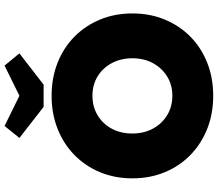

<svg xmlns="http://www.w3.org/2000/svg" viewBox="-78 -892 980 865"><g transform="rotate(-90 412.5 -460.0)"><path d="M413 10Q332 10 264 -17Q196 -44 146 -93Q96 -142 68.5 -208.5Q41 -275 41 -354Q41 -433 68.5 -499.5Q96 -566 146 -615Q196 -664 264 -691Q332 -718 413 -718Q494 -718 562 -691Q630 -664 679.5 -615Q729 -566 756.5 -499.5Q784 -433 784 -354Q784 -275 756.5 -208.5Q729 -142 679.5 -93Q630 -44 562 -17Q494 10 413 10ZM413 -174Q462 -174 500 -197.5Q538 -221 560 -261.5Q582 -302 582 -354Q582 -406 560 -447Q538 -488 500 -511Q462 -534 413 -534Q364 -534 325.5 -511Q287 -488 265 -447.5Q243 -407 243 -354Q243 -302 265 -261.5Q287 -221 325.5 -197.5Q364 -174 413 -174ZM363 -754 223 -863 277 -930 413 -863 549 -930 604 -863 463 -754Z"/></g></svg>

Font: Lexend Deca ExtraBold
Style: Regular
Weight: 800
Designer: Bonnie Shaver-Troup, Thomas Jockin
Foundry: Lexend
Version: Version 1.008; ttfautohint (v1.8.4.7-5d5b)